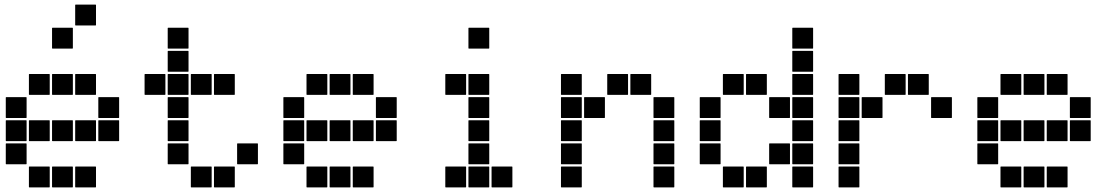

<svg xmlns="http://www.w3.org/2000/svg" viewBox="-20 -815 4840 830"><path d="M307 -795H393Q395 -795 395 -793V-707Q395 -705 393 -705H307Q305 -705 305 -707V-793Q305 -795 307 -795ZM207 -695H293Q295 -695 295 -693V-607Q295 -605 293 -605H207Q205 -605 205 -607V-693Q205 -695 207 -695ZM307 -495H393Q395 -495 395 -493V-407Q395 -405 393 -405H307Q305 -405 305 -407V-493Q305 -495 307 -495ZM207 -495H293Q295 -495 295 -493V-407Q295 -405 293 -405H207Q205 -405 205 -407V-493Q205 -495 207 -495ZM107 -495H193Q195 -495 195 -493V-407Q195 -405 193 -405H107Q105 -405 105 -407V-493Q105 -495 107 -495ZM407 -395H493Q495 -395 495 -393V-307Q495 -305 493 -305H407Q405 -305 405 -307V-393Q405 -395 407 -395ZM7 -395H93Q95 -395 95 -393V-307Q95 -305 93 -305H7Q5 -305 5 -307V-393Q5 -395 7 -395ZM407 -295H493Q495 -295 495 -293V-207Q495 -205 493 -205H407Q405 -205 405 -207V-293Q405 -295 407 -295ZM307 -295H393Q395 -295 395 -293V-207Q395 -205 393 -205H307Q305 -205 305 -207V-293Q305 -295 307 -295ZM207 -295H293Q295 -295 295 -293V-207Q295 -205 293 -205H207Q205 -205 205 -207V-293Q205 -295 207 -295ZM107 -295H193Q195 -295 195 -293V-207Q195 -205 193 -205H107Q105 -205 105 -207V-293Q105 -295 107 -295ZM7 -295H93Q95 -295 95 -293V-207Q95 -205 93 -205H7Q5 -205 5 -207V-293Q5 -295 7 -295ZM7 -195H93Q95 -195 95 -193V-107Q95 -105 93 -105H7Q5 -105 5 -107V-193Q5 -195 7 -195ZM307 -95H393Q395 -95 395 -93V-7Q395 -5 393 -5H307Q305 -5 305 -7V-93Q305 -95 307 -95ZM207 -95H293Q295 -95 295 -93V-7Q295 -5 293 -5H207Q205 -5 205 -7V-93Q205 -95 207 -95ZM107 -95H193Q195 -95 195 -93V-7Q195 -5 193 -5H107Q105 -5 105 -7V-93Q105 -95 107 -95Z M707 -695H793Q795 -695 795 -693V-607Q795 -605 793 -605H707Q705 -605 705 -607V-693Q705 -695 707 -695ZM707 -595H793Q795 -595 795 -593V-507Q795 -505 793 -505H707Q705 -505 705 -507V-593Q705 -595 707 -595ZM907 -495H993Q995 -495 995 -493V-407Q995 -405 993 -405H907Q905 -405 905 -407V-493Q905 -495 907 -495ZM807 -495H893Q895 -495 895 -493V-407Q895 -405 893 -405H807Q805 -405 805 -407V-493Q805 -495 807 -495ZM707 -495H793Q795 -495 795 -493V-407Q795 -405 793 -405H707Q705 -405 705 -407V-493Q705 -495 707 -495ZM607 -495H693Q695 -495 695 -493V-407Q695 -405 693 -405H607Q605 -405 605 -407V-493Q605 -495 607 -495ZM707 -395H793Q795 -395 795 -393V-307Q795 -305 793 -305H707Q705 -305 705 -307V-393Q705 -395 707 -395ZM707 -295H793Q795 -295 795 -293V-207Q795 -205 793 -205H707Q705 -205 705 -207V-293Q705 -295 707 -295ZM1007 -195H1093Q1095 -195 1095 -193V-107Q1095 -105 1093 -105H1007Q1005 -105 1005 -107V-193Q1005 -195 1007 -195ZM707 -195H793Q795 -195 795 -193V-107Q795 -105 793 -105H707Q705 -105 705 -107V-193Q705 -195 707 -195ZM907 -95H993Q995 -95 995 -93V-7Q995 -5 993 -5H907Q905 -5 905 -7V-93Q905 -95 907 -95ZM807 -95H893Q895 -95 895 -93V-7Q895 -5 893 -5H807Q805 -5 805 -7V-93Q805 -95 807 -95Z M1507 -495H1593Q1595 -495 1595 -493V-407Q1595 -405 1593 -405H1507Q1505 -405 1505 -407V-493Q1505 -495 1507 -495ZM1407 -495H1493Q1495 -495 1495 -493V-407Q1495 -405 1493 -405H1407Q1405 -405 1405 -407V-493Q1405 -495 1407 -495ZM1307 -495H1393Q1395 -495 1395 -493V-407Q1395 -405 1393 -405H1307Q1305 -405 1305 -407V-493Q1305 -495 1307 -495ZM1607 -395H1693Q1695 -395 1695 -393V-307Q1695 -305 1693 -305H1607Q1605 -305 1605 -307V-393Q1605 -395 1607 -395ZM1207 -395H1293Q1295 -395 1295 -393V-307Q1295 -305 1293 -305H1207Q1205 -305 1205 -307V-393Q1205 -395 1207 -395ZM1607 -295H1693Q1695 -295 1695 -293V-207Q1695 -205 1693 -205H1607Q1605 -205 1605 -207V-293Q1605 -295 1607 -295ZM1507 -295H1593Q1595 -295 1595 -293V-207Q1595 -205 1593 -205H1507Q1505 -205 1505 -207V-293Q1505 -295 1507 -295ZM1407 -295H1493Q1495 -295 1495 -293V-207Q1495 -205 1493 -205H1407Q1405 -205 1405 -207V-293Q1405 -295 1407 -295ZM1307 -295H1393Q1395 -295 1395 -293V-207Q1395 -205 1393 -205H1307Q1305 -205 1305 -207V-293Q1305 -295 1307 -295ZM1207 -295H1293Q1295 -295 1295 -293V-207Q1295 -205 1293 -205H1207Q1205 -205 1205 -207V-293Q1205 -295 1207 -295ZM1207 -195H1293Q1295 -195 1295 -193V-107Q1295 -105 1293 -105H1207Q1205 -105 1205 -107V-193Q1205 -195 1207 -195ZM1507 -95H1593Q1595 -95 1595 -93V-7Q1595 -5 1593 -5H1507Q1505 -5 1505 -7V-93Q1505 -95 1507 -95ZM1407 -95H1493Q1495 -95 1495 -93V-7Q1495 -5 1493 -5H1407Q1405 -5 1405 -7V-93Q1405 -95 1407 -95ZM1307 -95H1393Q1395 -95 1395 -93V-7Q1395 -5 1393 -5H1307Q1305 -5 1305 -7V-93Q1305 -95 1307 -95Z M2007 -695H2093Q2095 -695 2095 -693V-607Q2095 -605 2093 -605H2007Q2005 -605 2005 -607V-693Q2005 -695 2007 -695ZM2007 -495H2093Q2095 -495 2095 -493V-407Q2095 -405 2093 -405H2007Q2005 -405 2005 -407V-493Q2005 -495 2007 -495ZM1907 -495H1993Q1995 -495 1995 -493V-407Q1995 -405 1993 -405H1907Q1905 -405 1905 -407V-493Q1905 -495 1907 -495ZM2007 -395H2093Q2095 -395 2095 -393V-307Q2095 -305 2093 -305H2007Q2005 -305 2005 -307V-393Q2005 -395 2007 -395ZM2007 -295H2093Q2095 -295 2095 -293V-207Q2095 -205 2093 -205H2007Q2005 -205 2005 -207V-293Q2005 -295 2007 -295ZM2007 -195H2093Q2095 -195 2095 -193V-107Q2095 -105 2093 -105H2007Q2005 -105 2005 -107V-193Q2005 -195 2007 -195ZM2107 -95H2193Q2195 -95 2195 -93V-7Q2195 -5 2193 -5H2107Q2105 -5 2105 -7V-93Q2105 -95 2107 -95ZM2007 -95H2093Q2095 -95 2095 -93V-7Q2095 -5 2093 -5H2007Q2005 -5 2005 -7V-93Q2005 -95 2007 -95ZM1907 -95H1993Q1995 -95 1995 -93V-7Q1995 -5 1993 -5H1907Q1905 -5 1905 -7V-93Q1905 -95 1907 -95Z M2707 -495H2793Q2795 -495 2795 -493V-407Q2795 -405 2793 -405H2707Q2705 -405 2705 -407V-493Q2705 -495 2707 -495ZM2607 -495H2693Q2695 -495 2695 -493V-407Q2695 -405 2693 -405H2607Q2605 -405 2605 -407V-493Q2605 -495 2607 -495ZM2407 -495H2493Q2495 -495 2495 -493V-407Q2495 -405 2493 -405H2407Q2405 -405 2405 -407V-493Q2405 -495 2407 -495ZM2807 -395H2893Q2895 -395 2895 -393V-307Q2895 -305 2893 -305H2807Q2805 -305 2805 -307V-393Q2805 -395 2807 -395ZM2507 -395H2593Q2595 -395 2595 -393V-307Q2595 -305 2593 -305H2507Q2505 -305 2505 -307V-393Q2505 -395 2507 -395ZM2407 -395H2493Q2495 -395 2495 -393V-307Q2495 -305 2493 -305H2407Q2405 -305 2405 -307V-393Q2405 -395 2407 -395ZM2807 -295H2893Q2895 -295 2895 -293V-207Q2895 -205 2893 -205H2807Q2805 -205 2805 -207V-293Q2805 -295 2807 -295ZM2407 -295H2493Q2495 -295 2495 -293V-207Q2495 -205 2493 -205H2407Q2405 -205 2405 -207V-293Q2405 -295 2407 -295ZM2807 -195H2893Q2895 -195 2895 -193V-107Q2895 -105 2893 -105H2807Q2805 -105 2805 -107V-193Q2805 -195 2807 -195ZM2407 -195H2493Q2495 -195 2495 -193V-107Q2495 -105 2493 -105H2407Q2405 -105 2405 -107V-193Q2405 -195 2407 -195ZM2807 -95H2893Q2895 -95 2895 -93V-7Q2895 -5 2893 -5H2807Q2805 -5 2805 -7V-93Q2805 -95 2807 -95ZM2407 -95H2493Q2495 -95 2495 -93V-7Q2495 -5 2493 -5H2407Q2405 -5 2405 -7V-93Q2405 -95 2407 -95Z M3407 -695H3493Q3495 -695 3495 -693V-607Q3495 -605 3493 -605H3407Q3405 -605 3405 -607V-693Q3405 -695 3407 -695ZM3407 -595H3493Q3495 -595 3495 -593V-507Q3495 -505 3493 -505H3407Q3405 -505 3405 -507V-593Q3405 -595 3407 -595ZM3407 -495H3493Q3495 -495 3495 -493V-407Q3495 -405 3493 -405H3407Q3405 -405 3405 -407V-493Q3405 -495 3407 -495ZM3207 -495H3293Q3295 -495 3295 -493V-407Q3295 -405 3293 -405H3207Q3205 -405 3205 -407V-493Q3205 -495 3207 -495ZM3107 -495H3193Q3195 -495 3195 -493V-407Q3195 -405 3193 -405H3107Q3105 -405 3105 -407V-493Q3105 -495 3107 -495ZM3407 -395H3493Q3495 -395 3495 -393V-307Q3495 -305 3493 -305H3407Q3405 -305 3405 -307V-393Q3405 -395 3407 -395ZM3307 -395H3393Q3395 -395 3395 -393V-307Q3395 -305 3393 -305H3307Q3305 -305 3305 -307V-393Q3305 -395 3307 -395ZM3007 -395H3093Q3095 -395 3095 -393V-307Q3095 -305 3093 -305H3007Q3005 -305 3005 -307V-393Q3005 -395 3007 -395ZM3407 -295H3493Q3495 -295 3495 -293V-207Q3495 -205 3493 -205H3407Q3405 -205 3405 -207V-293Q3405 -295 3407 -295ZM3007 -295H3093Q3095 -295 3095 -293V-207Q3095 -205 3093 -205H3007Q3005 -205 3005 -207V-293Q3005 -295 3007 -295ZM3407 -195H3493Q3495 -195 3495 -193V-107Q3495 -105 3493 -105H3407Q3405 -105 3405 -107V-193Q3405 -195 3407 -195ZM3307 -195H3393Q3395 -195 3395 -193V-107Q3395 -105 3393 -105H3307Q3305 -105 3305 -107V-193Q3305 -195 3307 -195ZM3007 -195H3093Q3095 -195 3095 -193V-107Q3095 -105 3093 -105H3007Q3005 -105 3005 -107V-193Q3005 -195 3007 -195ZM3407 -95H3493Q3495 -95 3495 -93V-7Q3495 -5 3493 -5H3407Q3405 -5 3405 -7V-93Q3405 -95 3407 -95ZM3207 -95H3293Q3295 -95 3295 -93V-7Q3295 -5 3293 -5H3207Q3205 -5 3205 -7V-93Q3205 -95 3207 -95ZM3107 -95H3193Q3195 -95 3195 -93V-7Q3195 -5 3193 -5H3107Q3105 -5 3105 -7V-93Q3105 -95 3107 -95Z M3907 -495H3993Q3995 -495 3995 -493V-407Q3995 -405 3993 -405H3907Q3905 -405 3905 -407V-493Q3905 -495 3907 -495ZM3807 -495H3893Q3895 -495 3895 -493V-407Q3895 -405 3893 -405H3807Q3805 -405 3805 -407V-493Q3805 -495 3807 -495ZM3607 -495H3693Q3695 -495 3695 -493V-407Q3695 -405 3693 -405H3607Q3605 -405 3605 -407V-493Q3605 -495 3607 -495ZM4007 -395H4093Q4095 -395 4095 -393V-307Q4095 -305 4093 -305H4007Q4005 -305 4005 -307V-393Q4005 -395 4007 -395ZM3707 -395H3793Q3795 -395 3795 -393V-307Q3795 -305 3793 -305H3707Q3705 -305 3705 -307V-393Q3705 -395 3707 -395ZM3607 -395H3693Q3695 -395 3695 -393V-307Q3695 -305 3693 -305H3607Q3605 -305 3605 -307V-393Q3605 -395 3607 -395ZM3607 -295H3693Q3695 -295 3695 -293V-207Q3695 -205 3693 -205H3607Q3605 -205 3605 -207V-293Q3605 -295 3607 -295ZM3607 -195H3693Q3695 -195 3695 -193V-107Q3695 -105 3693 -105H3607Q3605 -105 3605 -107V-193Q3605 -195 3607 -195ZM3607 -95H3693Q3695 -95 3695 -93V-7Q3695 -5 3693 -5H3607Q3605 -5 3605 -7V-93Q3605 -95 3607 -95Z M4507 -495H4593Q4595 -495 4595 -493V-407Q4595 -405 4593 -405H4507Q4505 -405 4505 -407V-493Q4505 -495 4507 -495ZM4407 -495H4493Q4495 -495 4495 -493V-407Q4495 -405 4493 -405H4407Q4405 -405 4405 -407V-493Q4405 -495 4407 -495ZM4307 -495H4393Q4395 -495 4395 -493V-407Q4395 -405 4393 -405H4307Q4305 -405 4305 -407V-493Q4305 -495 4307 -495ZM4607 -395H4693Q4695 -395 4695 -393V-307Q4695 -305 4693 -305H4607Q4605 -305 4605 -307V-393Q4605 -395 4607 -395ZM4207 -395H4293Q4295 -395 4295 -393V-307Q4295 -305 4293 -305H4207Q4205 -305 4205 -307V-393Q4205 -395 4207 -395ZM4607 -295H4693Q4695 -295 4695 -293V-207Q4695 -205 4693 -205H4607Q4605 -205 4605 -207V-293Q4605 -295 4607 -295ZM4507 -295H4593Q4595 -295 4595 -293V-207Q4595 -205 4593 -205H4507Q4505 -205 4505 -207V-293Q4505 -295 4507 -295ZM4407 -295H4493Q4495 -295 4495 -293V-207Q4495 -205 4493 -205H4407Q4405 -205 4405 -207V-293Q4405 -295 4407 -295ZM4307 -295H4393Q4395 -295 4395 -293V-207Q4395 -205 4393 -205H4307Q4305 -205 4305 -207V-293Q4305 -295 4307 -295ZM4207 -295H4293Q4295 -295 4295 -293V-207Q4295 -205 4293 -205H4207Q4205 -205 4205 -207V-293Q4205 -295 4207 -295ZM4207 -195H4293Q4295 -195 4295 -193V-107Q4295 -105 4293 -105H4207Q4205 -105 4205 -107V-193Q4205 -195 4207 -195ZM4507 -95H4593Q4595 -95 4595 -93V-7Q4595 -5 4593 -5H4507Q4505 -5 4505 -7V-93Q4505 -95 4507 -95ZM4407 -95H4493Q4495 -95 4495 -93V-7Q4495 -5 4493 -5H4407Q4405 -5 4405 -7V-93Q4405 -95 4407 -95ZM4307 -95H4393Q4395 -95 4395 -93V-7Q4395 -5 4393 -5H4307Q4305 -5 4305 -7V-93Q4305 -95 4307 -95Z"/></svg>

Font: Pixel Panel Black
Style: Regular
Weight: 900
Monospace: yes
Designer: Óliver Lalan
Foundry: Óliver Lalan
Version: Version 1.000; ttfautohint (v1.8.4.7-5d5b-dirty);gftools[0.9